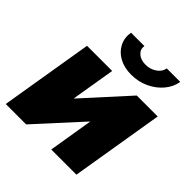

<svg xmlns="http://www.w3.org/2000/svg" viewBox="-204 -910 1056 1056"><g transform="rotate(45 324.0 -382.5)"><path d="M554.2 0H358.4L400.9 -258.3H398.9L163.1 0H4.4L94.2 -542.5H290L247.6 -288.1H250L481 -542.5H644ZM378.4 -601.6Q323.7 -601.6 284.2 -623.3Q244.6 -645 225.8 -682.1Q207 -719.2 214.4 -764.6H318.4Q313.5 -735.8 335.4 -716.1Q357.4 -696.3 394.5 -696.3Q418.9 -696.3 440.2 -705.3Q461.4 -714.4 475.3 -729.7Q489.3 -745.1 492.2 -764.6H597.2Q589.8 -719.2 558.3 -682.1Q526.9 -645 480 -623.3Q433.1 -601.6 378.4 -601.6Z"/></g></svg>

Font: Inter 16pt Black
Style: Italic
Weight: 900
Italic angle: -9.3988°
Version: Version 4.001;git-66647c0bb